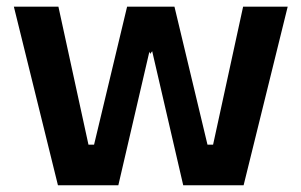

<svg xmlns="http://www.w3.org/2000/svg" viewBox="-20 -548 889 568"><path d="M151.4 0H330.1L421.9 -395L424.3 -388.7L430.2 -396.5L522 0H700.7L831.1 -528.3H699.2L610.4 -120.1H593.8L496.1 -528.3H356L258.3 -120.1H241.7L152.8 -528.3H21Z"/></svg>

Font: Wand UI Pro Bold
Style: Regular
Weight: 700
Designer: Andreas Faust
Version: Version 1.003;FEAKit 1.0